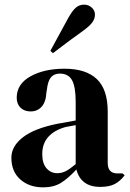

<svg xmlns="http://www.w3.org/2000/svg" viewBox="-20 -792 558 827"><path d="M29 -113Q29 -162 78.5 -200.5Q128 -239 228 -259L306 -273V-352Q306 -419 290 -447Q274 -475 238 -475Q213 -475 199.5 -459Q186 -443 182 -406L180 -395Q178 -353 159.5 -332.5Q141 -312 112 -312Q85 -312 68.5 -328Q52 -344 52 -371Q52 -430 111 -463Q170 -496 258 -496Q350 -496 397 -451.5Q444 -407 444 -311V-90Q444 -45 486 -45H508L517 -37Q497 -11 473.5 1Q450 13 412 13Q369 13 343.5 -6.5Q318 -26 309 -62Q273 -23 242 -4Q211 15 166 15Q106 15 67.5 -19Q29 -53 29 -113ZM306 -85V-253L263 -245Q215 -232 188.5 -203Q162 -174 162 -128Q162 -88 180.5 -67Q199 -46 227 -46Q246 -46 263.5 -55Q281 -64 306 -85ZM216 -608 272 -711Q290 -744 305.5 -758Q321 -772 342 -772Q361 -772 375 -759.5Q389 -747 389 -729Q389 -710 376 -693.5Q363 -677 332 -655Q285 -622 208 -563L197 -573Z"/></svg>

Font: DeepMind Serif Display
Style: Regular
Weight: 800
Designer: Frank Grießhammer / Modifications: Colophon Foundry
Foundry: Colophon Foundry
Version: Version 5.002